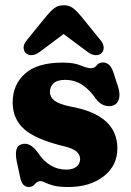

<svg xmlns="http://www.w3.org/2000/svg" viewBox="-20 -718 512 750"><path d="M238 -55.5Q266 -55.5 279.5 -67.5Q293 -79.5 293 -96.5Q293 -113.5 279 -125.8Q265 -138 233 -146Q121 -172.5 75.2 -212.8Q29.5 -253 29.5 -317.5Q29.5 -387.5 77.8 -430.5Q126 -473.5 225 -473.5Q269 -473.5 294.8 -462.5Q320.5 -451.5 335.5 -451.5Q349.5 -451.5 357.8 -462.8Q366 -474 382 -474Q395 -474 405.2 -465.5Q415.5 -457 423 -435L440.5 -381.5Q450 -352.5 445 -332.8Q440 -313 423.5 -306.5Q406 -300 387.2 -306.5Q368.5 -313 355 -331.5Q329.5 -368.5 300.2 -387.2Q271 -406 234 -406Q203.5 -406 189.2 -392.5Q175 -379 175 -359.5Q175 -338.5 193 -324.8Q211 -311 254.5 -302Q438.5 -269.5 438.5 -138.5Q438.5 -71 385 -29.2Q331.5 12.5 246.5 12.5Q210 12.5 188.8 6.8Q167.5 1 156.2 -4.8Q145 -10.5 139 -10.5Q126 -10.5 116.5 1Q107 12.5 92.5 12.5Q80.5 12.5 72 4.2Q63.5 -4 59 -24L45.5 -87Q40 -114 43.8 -132Q47.5 -150 66 -155Q97.5 -163.5 127 -123Q171.5 -55.5 238 -55.5ZM134 -514.5Q118 -503 104 -502.5Q90 -502 80.5 -511Q73 -518 72.2 -531.2Q71.5 -544.5 84 -560L161.5 -655.5Q177.5 -675 192.2 -686.2Q207 -697.5 228.5 -697.5Q250.5 -697.5 265.2 -686.2Q280 -675 296 -655.5L373.5 -560Q385.5 -544.5 385 -531.2Q384.5 -518 377 -511Q367.5 -502 353.2 -502.5Q339 -503 323 -514.5L228.5 -585Z"/></svg>

Font: Fraunces 72pt S100
Style: Bold
Weight: 700
Version: Version 1.000; ttfautohint (v1.8.3)